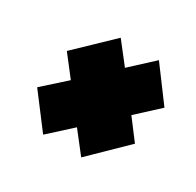

<svg xmlns="http://www.w3.org/2000/svg" viewBox="-94 -631 597 585"><g transform="rotate(30 204.5 -339.0)"><path d="M119 -153 31 -269 109 -339 54 -410 176 -527 233 -454 311 -526 398 -409 322 -339 375 -269 254 -151 197 -224Z"/></g></svg>

Font: Georama Condensed Black
Style: Italic
Weight: 900
Width: 3
Italic angle: -9°
Designer: Jean-Baptiste Levee
Foundry: Production Type
Version: Version 1.000